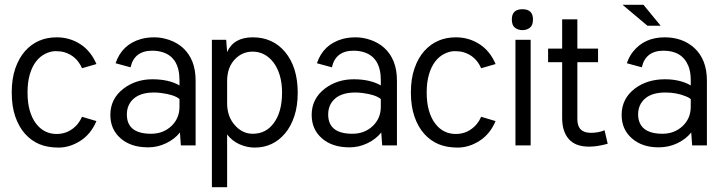

<svg xmlns="http://www.w3.org/2000/svg" viewBox="-20 -611 2991 807"><path d="M385.3 -102.1Q361.8 -46.9 317.4 -18.8Q272.9 9.3 226.3 9.3Q179.7 9.3 145.5 -5.1Q111.3 -19.5 85.4 -48.3Q59.6 -77.1 44.4 -120.6Q29.3 -164.1 29.3 -222.2Q29.3 -280.3 44.4 -323.7Q59.6 -367.2 85.4 -396.5Q137.2 -454.1 218.3 -454.1Q272.9 -454.1 317.4 -425.5Q361.8 -397 385.3 -341.8L324.7 -324.2Q301.8 -376.5 250 -391.6Q234.4 -396 213.6 -396Q192.9 -396 170.4 -385Q147.9 -374 131.3 -352.3Q114.7 -330.6 105.2 -298.1Q95.7 -265.6 95.7 -222.2Q95.7 -178.7 105.2 -146Q114.7 -113.3 131.3 -91.8Q164.6 -47.9 218.3 -47.9Q270 -47.9 305.7 -88.9Q316.9 -102.5 324.7 -120.1Z M620.1 -397.9Q544.4 -397.9 528.8 -328.1L465.8 -345.2Q492.7 -424.8 573.7 -447.3Q598.6 -454.1 629.2 -454.1Q659.7 -454.1 691.7 -443.1Q723.6 -432.1 748.5 -410.2Q802.2 -361.3 802.2 -272.9V0H740.2L736.3 -54.2Q714.4 -26.4 678.2 -9Q642.1 8.3 603.5 8.3Q564.9 8.3 536.4 -1.5Q507.8 -11.2 487.3 -29.3Q443.8 -66.9 443.8 -127.9Q443.8 -196.3 499.5 -238.8Q551.3 -277.8 620.4 -277.8Q689.5 -277.8 734.4 -252V-273.9Q734.4 -369.1 663.6 -391.6Q643.1 -397.9 620.1 -397.9ZM734.4 -162.1V-194.8Q711.9 -213.4 656.7 -220.2Q641.1 -222.2 627.9 -222.2Q571.8 -222.2 542.5 -196.8Q513.2 -171.4 513.2 -129.9Q513.2 -48.8 615.2 -48.8Q666 -48.8 700.7 -81.5Q734.4 -113.8 734.4 -162.1Z M1231.4 -220.7Q1231.4 -165.5 1217 -122.3Q1202.6 -79.1 1177.7 -49.8Q1127.4 9.3 1050.3 9.3Q1018.1 9.3 986.8 -4.6Q955.6 -18.6 934.6 -45.9V175.8H870.6V-443.8H930.7L934.6 -392.1Q961.9 -454.1 1042.5 -454.1Q1126.5 -454.1 1178.2 -392.6Q1231.4 -328.6 1231.4 -220.7ZM1165.5 -221.7Q1165.5 -262.7 1155.8 -294.7Q1146 -326.7 1129.4 -348.6Q1094.2 -394 1041.5 -394Q998.5 -394 967.8 -362.3Q934.6 -328.1 934.6 -270V-176.8Q934.6 -119.6 969.2 -82.5Q1000 -48.8 1042.5 -48.8Q1097.7 -48.8 1130.4 -93.3Q1165.5 -140.1 1165.5 -221.7Z M1466.3 -397.9Q1390.6 -397.9 1375 -328.1L1312 -345.2Q1338.9 -424.8 1419.9 -447.3Q1444.8 -454.1 1475.3 -454.1Q1505.9 -454.1 1537.8 -443.1Q1569.8 -432.1 1594.7 -410.2Q1648.4 -361.3 1648.4 -272.9V0H1586.4L1582.5 -54.2Q1560.5 -26.4 1524.4 -9Q1488.3 8.3 1449.7 8.3Q1411.1 8.3 1382.6 -1.5Q1354 -11.2 1333.5 -29.3Q1290 -66.9 1290 -127.9Q1290 -196.3 1345.7 -238.8Q1397.5 -277.8 1466.6 -277.8Q1535.6 -277.8 1580.6 -252V-273.9Q1580.6 -369.1 1509.8 -391.6Q1489.3 -397.9 1466.3 -397.9ZM1580.6 -162.1V-194.8Q1558.1 -213.4 1502.9 -220.2Q1487.3 -222.2 1474.1 -222.2Q1418 -222.2 1388.7 -196.8Q1359.4 -171.4 1359.4 -129.9Q1359.4 -48.8 1461.4 -48.8Q1512.2 -48.8 1546.9 -81.5Q1580.6 -113.8 1580.6 -162.1Z M2063 -102.1Q2039.6 -46.9 1995.1 -18.8Q1950.7 9.3 1904.1 9.3Q1857.4 9.3 1823.2 -5.1Q1789.1 -19.5 1763.2 -48.3Q1737.3 -77.1 1722.2 -120.6Q1707 -164.1 1707 -222.2Q1707 -280.3 1722.2 -323.7Q1737.3 -367.2 1763.2 -396.5Q1814.9 -454.1 1896 -454.1Q1950.7 -454.1 1995.1 -425.5Q2039.6 -397 2063 -341.8L2002.4 -324.2Q1979.5 -376.5 1927.7 -391.6Q1912.1 -396 1891.4 -396Q1870.6 -396 1848.1 -385Q1825.7 -374 1809.1 -352.3Q1792.5 -330.6 1783 -298.1Q1773.4 -265.6 1773.4 -222.2Q1773.4 -178.7 1783 -146Q1792.5 -113.3 1809.1 -91.8Q1842.3 -47.9 1896 -47.9Q1947.8 -47.9 1983.4 -88.9Q1994.6 -102.5 2002.4 -120.1Z M2220.2 -529.3Q2220.2 -504.9 2207.3 -494.6Q2194.3 -484.4 2175.8 -484.4Q2157.2 -484.4 2144.3 -494.6Q2131.3 -504.9 2131.3 -529.3Q2131.3 -572.3 2175.8 -572.3Q2220.2 -572.3 2220.2 -529.3ZM2210.4 0H2146.5V-443.8H2210.4Z M2463.4 -52.7Q2495.6 -52.7 2521 -63.5L2534.2 -6.8Q2490.7 5.4 2456.1 5.4Q2398.4 5.4 2370.6 -26.6Q2342.8 -58.6 2342.8 -114.7V-349.6H2283.7V-406.7H2342.8V-529.8H2406.7V-406.7H2493.7V-349.6H2406.7V-109.9Q2406.7 -52.7 2463.4 -52.7Z M2684.6 -590.8 2756.8 -502.9H2701.2L2596.7 -590.8ZM2883.3 -162.1Q2883.3 -162.1 2883.3 -194.8Q2875.5 -201.2 2862.8 -206.1Q2823.7 -222.2 2776.9 -222.2Q2720.7 -222.2 2691.4 -196.8Q2662.1 -171.4 2662.1 -129.9Q2662.1 -111.8 2668 -96.7Q2687 -48.8 2764.2 -48.8Q2814.9 -48.8 2849.6 -81.5Q2883.3 -113.8 2883.3 -162.1ZM2883.3 -252V-273.9Q2883.3 -308.1 2874 -332Q2848.1 -397.9 2769 -397.9Q2693.4 -397.9 2677.7 -328.1L2614.7 -345.2Q2624 -372.6 2640.1 -393.1Q2688 -454.1 2773.9 -454.1Q2848.1 -454.1 2897.5 -410.2Q2951.2 -361.3 2951.2 -272.9V0H2889.2L2885.3 -54.2Q2863.3 -26.4 2827.1 -9Q2791 8.3 2748 8.3Q2679.2 8.3 2636.2 -29.3Q2592.8 -66.9 2592.8 -127.9Q2592.8 -196.3 2648.4 -238.8Q2700.2 -277.8 2774.9 -277.8Q2838.4 -277.8 2883.3 -252Z"/></svg>

Font: Meera
Style: Regular
Weight: 400
Designer: Hussain KH and Suresh P for Swathanthra Malayalam Computing (SMC)
Version: 7.0.0+20160512